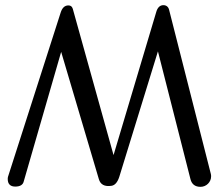

<svg xmlns="http://www.w3.org/2000/svg" viewBox="-20 -720 854 744"><path d="M635 -683C632 -694 624 -700 613 -700C600 -700 590 -691 585 -672L420 -119L262 -686C259 -695 254 -699 245 -699C231 -699 221 -690 215 -671L11 -35C10 -32 10 -29 10 -26C10 -7 20 3 39 3C58 3 69 -4 72 -17L217 -519L363 -26C369 -5 385 4 412 0C425 -2 435 -13 442 -34L592 -521L718 -26C723 -6 736 4 757 4C780 4 798 -15 798 -36C798 -39 798 -43 797 -46Z"/></svg>

Font: GFS Decker
Style: Normal
Weight: 400
Foundry: George D. Matthiopoulos
Version: Version 1.000